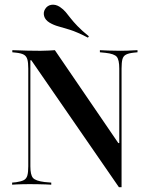

<svg xmlns="http://www.w3.org/2000/svg" viewBox="-20 -784 635 815"><path d="M484.7 10.5 112.9 -528.2H108.9V-201.6H100V-492.7Q100 -518.5 96 -532.3Q91.9 -546 81 -552Q70.2 -558.1 47.6 -560.5L32.3 -562.1V-571Q43.5 -571 60.1 -570.2Q76.6 -569.4 98 -569Q119.4 -568.5 142.7 -568.5H155.6Q172.6 -568.5 187.1 -569.4Q201.6 -570.2 212.9 -571L482.3 -176.6H486.3V-492.7Q486.3 -529.8 475.8 -542.7Q465.3 -555.6 428.2 -559.7L404 -562.1V-571Q417.7 -570.2 440.3 -569.4Q462.9 -568.5 490.3 -568.5Q506.5 -568.5 520.2 -569Q533.9 -569.4 545.2 -570.2Q556.5 -571 563.7 -571V-562.1L547.6 -560.5Q525.8 -558.1 514.5 -552Q503.2 -546 499.6 -532.3Q496 -518.5 496 -492.7V10.5ZM108.9 -78.2Q108.9 -41.9 119.8 -29Q130.6 -16.1 169.4 -11.3L197.6 -8.9V0Q187.9 -0.8 173.8 -1.2Q159.7 -1.6 142.3 -2Q125 -2.4 104.8 -2.4Q89.5 -2.4 75.8 -2Q62.1 -1.6 50.8 -1.2Q39.5 -0.8 31.5 0V-8.9L48.4 -10.5Q70.2 -13.7 81 -19.4Q91.9 -25 96 -38.7Q100 -52.4 100 -78.2V-201.6H108.9ZM353.2 -624.2Q306.5 -648.4 276.6 -657.7Q246.8 -666.9 227.4 -672.2Q208.1 -677.4 190.3 -687.9Q171.8 -699.2 167.3 -715.7Q162.9 -732.3 171.8 -746Q181.5 -761.3 198.8 -763.7Q216.1 -766.1 233.9 -754.8Q249.2 -744.4 258.9 -732.7Q268.5 -721 279.8 -706.5Q291.1 -691.9 308.9 -673.4Q326.6 -654.8 357.3 -629.8Z"/></svg>

Font: Playfair 144pt SemiCondensed SemiBold
Style: Regular
Weight: 600
Width: 4
Designer: Claus Eggers Sørensen
Foundry: Claus Eggers Sørensen
Version: Version 2.203